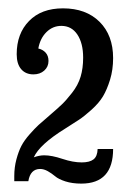

<svg xmlns="http://www.w3.org/2000/svg" viewBox="-20 -770 321 460"><path d="M175.8 -380.9Q194.8 -380.9 204.1 -388.2Q213.4 -395.5 213.9 -413.1H251Q251 -330.1 174.8 -330.1Q153.3 -330.1 136.7 -335.4Q120.1 -340.8 112.1 -347.7Q104 -354.5 94.5 -359.9Q85 -365.2 76.2 -365.2Q52.7 -365.2 47.9 -335.9H14.2V-348.1Q14.2 -369.1 19.3 -388.2Q24.4 -407.2 31.2 -420.4Q38.1 -433.6 50.8 -448Q63.5 -462.4 72.5 -470.7Q81.5 -479 97.2 -492.2Q118.7 -510.7 128.4 -520Q138.2 -529.3 152.6 -547.6Q167 -565.9 173.1 -586.2Q179.2 -606.4 179.2 -631.8Q179.2 -666.5 165.3 -687.3Q151.4 -708 127 -708Q106.4 -708 91.3 -693.1Q76.2 -678.2 71.8 -653.8Q82.5 -651.4 89.4 -643.8Q96.2 -636.2 96.2 -624Q96.2 -609.9 85.9 -600.8Q75.7 -591.8 60.1 -591.8Q41.5 -591.8 30.8 -604.2Q20 -616.7 20 -640.1Q20 -689.5 49.6 -719.7Q79.1 -750 130.9 -750Q186 -750 218.5 -717.8Q251 -685.5 251 -630.9Q251 -603 243.7 -579.1Q236.3 -555.2 226.8 -539.3Q217.3 -523.4 199.5 -507.3Q181.6 -491.2 169.4 -483.2Q157.2 -475.1 136.2 -461.9Q74.7 -423.8 61 -393.1Q74.2 -397.9 85.9 -397.9Q104 -397.9 129.4 -389.4Q154.8 -380.9 175.8 -380.9Z"/></svg>

Font: Margherita
Style: Regular
Weight: 400
Designer: James Puckett
Foundry: Dunwich Type Founders
Version: Version 1.008;hotconv 1.0.109;makeotfexe 2.5.65596